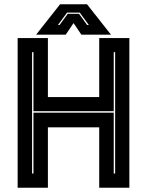

<svg xmlns="http://www.w3.org/2000/svg" viewBox="-20 -878 688 898"><path d="M62.5 0V-700H204V-424H444V-700H585V0H444V-282.5H204V0ZM130 -66.5H136.5V-351H512V-66.5H518.5V-634H512V-358H136.5V-634H130ZM261 -858H387L499 -716H360.5L324 -770L287.5 -716H149ZM293.5 -819 251 -761H258.5L297 -813.5H349.5L387.5 -761H395.5L353 -819Z"/></svg>

Font: Tourney Thin ExtraBold
Style: Regular
Weight: 800
Version: Version 1.015